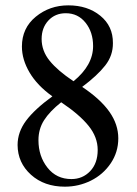

<svg xmlns="http://www.w3.org/2000/svg" viewBox="-20 -683 509 714"><path d="M221.2 11.2Q144.5 11.2 95.2 -33.2Q45.9 -77.6 45.4 -143.6Q45.4 -191.9 77.1 -234.4Q108.9 -276.9 174.8 -324.7Q118.7 -364.7 90.1 -413.1Q61.5 -461.4 61.5 -509.8Q61.5 -578.6 113 -620.8Q164.6 -663.1 233.9 -663.1Q305.7 -663.1 353 -624.5Q400.4 -585.9 399.9 -522.9Q400.4 -476.6 371.3 -439.5Q342.3 -402.3 285.6 -359.9Q354 -314 387 -267.1Q419.9 -220.2 419.9 -168.5Q419.9 -117.2 391.6 -75.4Q363.3 -33.7 317.9 -11.2Q272.5 11.2 221.2 11.2ZM134.8 -538.1Q134.8 -493.7 164.8 -456.8Q194.8 -419.9 253.4 -380.9Q326.2 -440.4 326.2 -511.7Q326.2 -563.5 298.1 -598.6Q270 -633.8 224.6 -633.8Q185.1 -633.8 159.9 -606.7Q134.8 -579.6 134.8 -538.1ZM245.6 -17.1Q287.1 -17.1 315.2 -46.4Q343.3 -75.7 343.3 -125.5Q343.3 -172.9 309.6 -214.8Q275.9 -256.8 207.5 -302.7Q164.6 -268.6 143.8 -235.8Q123 -203.1 123 -161.6Q123 -102.1 156.5 -59.6Q189.9 -17.1 245.6 -17.1Z"/></svg>

Font: Elstob 18pt Medium
Style: Regular
Weight: 500
Designer: Peter S. Baker
Version: Version 1.015